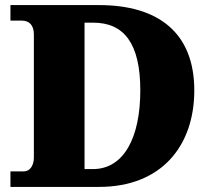

<svg xmlns="http://www.w3.org/2000/svg" viewBox="-20 -734 836 754"><path d="M369 0C613 0 743 -160 743 -379C743 -606 601 -714 369 -714H21V-653H66C94 -653 113 -636 113 -599V-115C113 -85 98 -61 74 -61H21V0ZM312 -70V-645H346C466 -645 531 -565 531 -379C531 -193 466 -70 345 -70Z"/></svg>

Font: UArctic Serif Black
Style: Regular
Weight: 900
Designer: Customization by Puisto advertising & original work Monotype Design Team
Foundry: Monotype Imaging Inc.
Version: Version 2.004